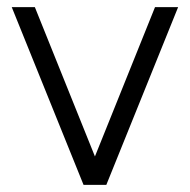

<svg xmlns="http://www.w3.org/2000/svg" viewBox="-20 -520 533 540"><path d="M13 -500 215 0H279L481 -500H416L247 -80L78 -500Z"/></svg>

Font: Unageo Variable
Style: Regular
Weight: 300
Designer: Richard Sepsi
Foundry: Richard Sepsi
Version: Version 2.200